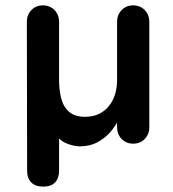

<svg xmlns="http://www.w3.org/2000/svg" viewBox="-20 -535 646 715"><path d="M141 160Q112 160 96.5 144.5Q81 129 81 100L80 -454Q80 -480 97 -497.5Q114 -515 140 -515Q166 -515 183 -497.5Q200 -480 200 -454V-238Q200 -200 208 -168.5Q216 -137 237.5 -118.5Q259 -100 297 -100Q326 -100 348 -110.5Q370 -121 385.5 -140Q401 -159 408.5 -184Q416 -209 416 -238V-454Q416 -480 433 -497.5Q450 -515 476 -515Q502 -515 519 -497.5Q536 -480 536 -454V-61Q536 -35 519 -17.5Q502 0 476 0Q450 0 433 -17.5Q416 -35 416 -61V-90L418 -83Q414 -73 397 -50.5Q380 -28 349.5 -9Q319 10 275 10Q266 10 250.5 6.5Q235 3 220 -4.5Q205 -12 196 -25L200 -51V100Q200 129 185 144.5Q170 160 141 160Z"/></svg>

Font: zvoove
Style: Bold
Weight: 700
Designer: Vernon Adams (Nunito) & Andrew Paglinawan (Quicksand)
Foundry: zvoove
Version: Version 3.006